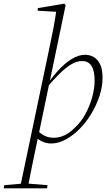

<svg xmlns="http://www.w3.org/2000/svg" viewBox="-112 -766 609 1041"><path d="M-92 255 -89 238 13 229H35L146 238L143 255ZM-4 255 161 -531Q170 -573 178.5 -618Q187 -663 195 -719L213 -701L92 -708L93 -722L236 -746L244 -739L157 -321L155 -313L97 -34L95 -25Q85 24 74.5 72.5Q64 121 55 167.5Q46 214 38 255ZM165 12Q139 12 114 0Q89 -12 73 -34L88 -62Q105 -43 128 -31Q151 -19 178 -19Q200 -19 220.5 -25.5Q241 -32 259.5 -44.5Q278 -57 294 -74Q328 -105 351.5 -148.5Q375 -192 388 -239.5Q401 -287 401 -329Q401 -383 384 -409Q367 -435 333 -435Q304 -435 274 -417Q244 -399 210.5 -366Q177 -333 139 -288L127 -292H133Q165 -341 201 -381Q237 -421 275 -445Q313 -469 349 -469Q374 -469 395.5 -457Q417 -445 430.5 -418Q444 -391 444 -344Q444 -296 427.5 -246Q411 -196 383.5 -150Q356 -104 320 -67.5Q284 -31 244 -9.5Q204 12 165 12Z"/></svg>

Font: Source Serif 4 48pt Light
Style: Italic
Weight: 300
Italic angle: -12°
Designer: Frank Grießhammer
Foundry: Adobe Systems Incorporated
Version: Version 4.004;hotconv 1.0.116;makeotfexe 2.5.65601